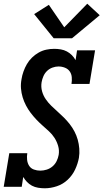

<svg xmlns="http://www.w3.org/2000/svg" viewBox="-24 -1006 557 1034"><path d="M217 8Q199 8 181 5Q163 2 148 -6Q133 -14 121.5 -26Q110 -38 101 -53L93 0H-4L26 -181H123Q120 -163 122 -145Q124 -127 133 -113Q142 -99 158.5 -93Q175 -87 193 -87Q210 -87 227.5 -92.5Q245 -98 259 -110Q273 -122 281 -138.5Q289 -155 292 -172Q296 -197 289 -220.5Q282 -244 269.5 -263.5Q257 -283 239.5 -299Q222 -315 204.5 -330.5Q187 -346 171 -363Q155 -380 141 -398.5Q127 -417 116 -438Q105 -459 98 -482Q91 -505 89 -529.5Q87 -554 92 -580Q95 -600 102.5 -621Q110 -642 121 -661Q132 -680 148.5 -696Q165 -712 184.5 -723Q204 -734 225.5 -738.5Q247 -743 268 -743Q286 -743 303.5 -740Q321 -737 336 -729Q351 -721 363 -709Q375 -697 383 -682L391 -735H488L458 -554H361Q364 -572 362.5 -590Q361 -608 351.5 -621.5Q342 -635 325.5 -641.5Q309 -648 291 -648Q275 -648 258.5 -642Q242 -636 229.5 -624Q217 -612 210 -596Q203 -580 200 -563Q196 -538 202.5 -514.5Q209 -491 222.5 -471.5Q236 -452 252.5 -436Q269 -420 286.5 -404.5Q304 -389 320.5 -372.5Q337 -356 351.5 -337.5Q366 -319 377 -298Q388 -277 394.5 -254Q401 -231 403 -206Q405 -181 401 -156Q395 -124 380.5 -93Q366 -62 340.5 -38Q315 -14 282 -3Q249 8 217 8ZM265 -800 160 -930 239 -980 322 -859 446 -986 513 -924 364 -800Z"/></svg>

Font: Iosevka QP
Style: Bold Italic
Weight: 700
Italic angle: -9°
Designer: Belleve Invis
Foundry: Belleve Invis
Version: Version 20.0.0; ttfautohint (v1.8.4)